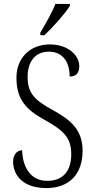

<svg xmlns="http://www.w3.org/2000/svg" viewBox="-20 -951 483 981"><path d="M186 -784V-771H207C252 -813 316 -886 337 -921V-931H263C246 -886 215 -834 186 -784ZM217 10C332 10 402 -60 402 -180C402 -290 339 -340 247 -390C156 -440 121 -476 121 -558C121 -634 158 -687 230 -687C302 -687 336 -632 336 -560C367 -560 385 -576 385 -613C385 -667 330 -724 234 -724C133 -724 64 -654 64 -554C64 -443 114 -390 207 -339C303 -285 344 -250 344 -163C344 -76 301 -27 221 -27C138 -27 96 -94 93 -183C64 -183 47 -157 47 -126C47 -53 100 10 217 10Z"/></svg>

Font: Noto Serif Hebrew Condensed Light
Style: Regular
Weight: 300
Width: 3
Designer: Monotype Design Team
Foundry: Monotype Imaging Inc.
Version: Version 2.004